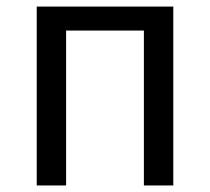

<svg xmlns="http://www.w3.org/2000/svg" viewBox="-20 -567 642 587"><path d="M92.3 -546.9H509.8V0H419.9V-473.6H182.1V0H92.3Z"/></svg>

Font: Hack
Style: Regular
Weight: 400
Monospace: yes
Designer: Christopher Simpkins
Foundry: Christopher Simpkins
Version: Version 2.019; ttfautohint (v1.4.1) -l 4 -r 80 -G 350 -x 0 -